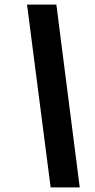

<svg xmlns="http://www.w3.org/2000/svg" viewBox="-20 -763 413 838"><path d="M201 55 98 -743H226L328 55Z"/></svg>

Font: Saira Semi Condensed
Style: Bold Italic
Weight: 700
Width: 4
Italic angle: -12°
Designer: Hector Gatti with collaboration of the Omnibus-Type team
Foundry: Omnibus-Type
Version: Version 1.001; ttfautohint (v1.8)